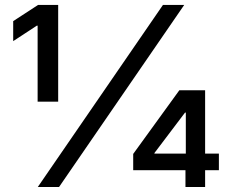

<svg xmlns="http://www.w3.org/2000/svg" viewBox="-20 -747 922 767"><path d="M131 0H215.9L715.9 -727.3H631ZM32.7 -582.7 127.1 -644.5H130.3V-340.9H212.4V-727.3H132.1L32.7 -662.6ZM512.1 -67.1H720.9V0H799.4V-67.1H854.4V-133.5H799.4V-386.4H696.4L512.1 -132.1ZM596.9 -133.5V-135.7L719.1 -297.2H722.3V-133.5Z"/></svg>

Font: Magic Ui Pro Medium
Style: Regular
Weight: 500
Designer: Stefan Endress, Andreas Faust
Version: Version 1.000;FEAKit 1.0